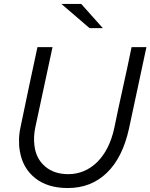

<svg xmlns="http://www.w3.org/2000/svg" viewBox="-20 -938 759 969"><path d="M75 0ZM631 -289Q599 -143 519.5 -66Q440 11 322 11Q220 11 157 -39.5Q94 -90 80 -176Q75 -205 76 -236.5Q77 -268 85 -303Q106 -403 126.5 -501.5Q147 -600 169 -700H245Q223 -599 202 -499.5Q181 -400 159 -299Q153 -272 152 -248Q151 -224 154 -202Q162 -137 207.5 -98Q253 -59 325 -59Q366 -59 403 -74.5Q440 -90 470.5 -120Q501 -150 523 -193.5Q545 -237 557 -293Q578 -396 600.5 -496.5Q623 -597 644 -700H719Q697 -597 675 -494.5Q653 -392 631 -289ZM390 -918 499 -796H432L290 -918Z"/></svg>

Font: Rosa Sans Light
Style: Italic
Weight: 300
Italic angle: -12°
Designer: Pentagram / MCKL
Foundry: Pentagram / MCKL
Version: Version 1.005;September 16, 2019;FontCreator 11.5.0.2425 64-